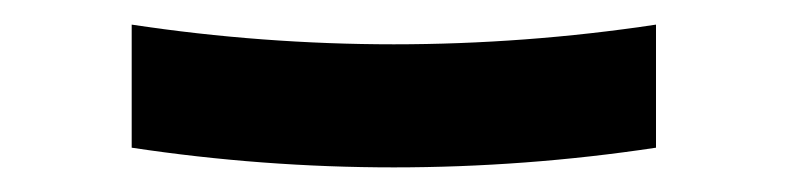

<svg xmlns="http://www.w3.org/2000/svg" viewBox="-20 -410 640 156"><path d="M300 -274Q247 -274 193.5 -278Q140 -282 87 -290V-390Q140 -382 193.5 -378Q247 -374 300 -374Q353 -374 406.5 -378Q460 -382 513 -390V-290Q460 -282 406.5 -278Q353 -274 300 -274Z"/></svg>

Font: Iosevka HT Extended
Style: Bold
Weight: 700
Width: 7
Monospace: yes
Designer: Belleve Invis
Foundry: Belleve Invis
Version: Version 32.3.0; ttfautohint (v1.8.4)